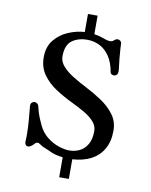

<svg xmlns="http://www.w3.org/2000/svg" viewBox="-95 -825 799 1014"><g transform="rotate(10 305.0 -318.5)"><path d="M293.5 119.6V12.7Q252 7.8 228 -3.7Q204.1 -15.1 190.4 -20Q176.3 -25.4 167 -32.7Q157.7 -40 149.4 -40Q146 -40 142.3 -38.1Q138.7 -36.1 134.8 -31.7Q125.5 -21.5 117.4 -16.6Q109.4 -11.7 102.5 -11.7Q94.2 -11.7 89.6 -18.3Q85 -24.9 85.4 -35.2Q86.4 -44.9 86.4 -55.2Q86.4 -65.4 86.4 -75.2Q86.4 -107.9 83.7 -141.8Q81.1 -175.8 78.6 -199.5Q76.2 -223.1 76.2 -224.6Q76.2 -237.3 82.8 -243.2Q89.4 -249 97.2 -249Q104.5 -249 111.3 -243.9Q118.2 -238.8 120.1 -228.5Q122.6 -216.3 128.7 -196Q134.8 -175.8 154.3 -133.8Q171.9 -96.7 201.7 -73.5Q231.4 -50.3 263.7 -39.6Q295.9 -28.8 321.3 -28.8Q350.6 -28.8 376.2 -41.3Q401.9 -53.7 417.7 -81.1Q433.6 -108.4 433.6 -151.9Q433.6 -180.2 413.6 -202.6Q393.6 -225.1 360.8 -244.1Q328.1 -263.2 290 -281.2Q245.1 -302.7 202.1 -330.6Q159.2 -358.4 131.1 -397.5Q103 -436.5 103 -490.7Q103 -546.9 132.6 -583.3Q162.1 -619.6 206.1 -638.2Q250 -656.7 293.5 -659.2V-755.9H345.2V-656.7Q372.6 -652.3 391.6 -645.3Q410.6 -638.2 419.9 -636.2Q423.8 -635.7 427 -635.3Q430.2 -634.8 432.6 -634.8Q443.8 -634.8 448.5 -639.2Q453.1 -643.6 460 -647.9Q465.3 -651.4 471.7 -651.4Q480 -651.4 486.3 -645.8Q492.7 -640.1 492.7 -632.8Q492.7 -627 494.1 -604Q495.6 -581.1 498.3 -551.5Q501 -522 504.9 -495.1Q505.4 -491.7 505.4 -486.3Q505.4 -471.7 498.8 -465.8Q492.2 -460 484.4 -460Q478 -460 472.2 -463.4Q466.3 -466.8 465.3 -471.2Q456.5 -523.9 434.3 -556.9Q412.1 -589.8 381.3 -605.5Q350.6 -621.1 314.9 -621.1Q264.6 -621.1 232.2 -596.9Q199.7 -572.8 199.7 -512.2Q199.7 -483.9 221.2 -459.5Q242.7 -435.1 276.9 -414.1Q311 -393.1 349.1 -373.5Q394.5 -350.6 436.8 -322.3Q479 -293.9 506.1 -257.3Q533.2 -220.7 533.2 -171.9Q533.2 -112.3 509 -71.8Q484.9 -31.2 442.4 -10Q399.9 11.2 345.2 14.2V119.6Z"/></g></svg>

Font: Gelasio
Style: Regular
Weight: 400
Designer: Eben Sorkin
Foundry: Eben Sorkin
Version: Version 1.008